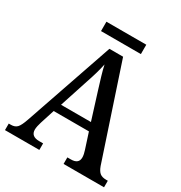

<svg xmlns="http://www.w3.org/2000/svg" viewBox="-193 -980 1054 1118"><g transform="rotate(30 334.0 -421.0)"><path d="M2 0V-44H17Q43 -44 57.5 -59Q72 -74 88 -121L292 -714H384L589 -97Q600 -67 615 -55.5Q630 -44 657 -44H668V0H396V-44H420Q472 -44 472 -87Q472 -97 469.5 -109Q467 -121 463 -133L429 -238H192L161 -141Q157 -129 154 -114.5Q151 -100 151 -90Q151 -44 207 -44H233V0ZM211 -291H412L355 -473Q342 -515 331 -551.5Q320 -588 313 -621Q306 -588 296.5 -555Q287 -522 273 -481ZM198 -779V-842H466V-779Z"/></g></svg>

Font: Noto Serif Sinhala SemiCondensed Medium
Style: Regular
Weight: 500
Width: 4
Designer: Jelle Bosma - Monotype Design Team
Foundry: Monotype Imaging Inc.
Version: Version 2.007; ttfautohint (v1.8.4.7-5d5b)